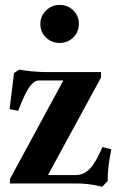

<svg xmlns="http://www.w3.org/2000/svg" viewBox="-20 -728 479 762"><path d="M216.8 -557.6Q184.6 -557.6 162.4 -579.3Q140.1 -601.1 140.1 -632.8Q140.1 -664.1 162.8 -686.3Q185.5 -708.5 216.8 -708.5Q249 -708.5 271 -686.8Q293 -665 293 -632.8Q293 -601.1 270.8 -579.3Q248.5 -557.6 216.8 -557.6ZM385.7 13.2Q335.4 0 281.7 0H19.5V-17.6L231.4 -408.7H133.8Q113.8 -408.7 93.8 -378.4Q74.7 -348.6 52.2 -288.1L18.1 -294.9L35.6 -438L55.7 -451.7Q112.8 -441.9 168.5 -441.9H380.9V-420.4L170.4 -33.2H279.8Q312 -33.2 335.9 -57.6Q359.9 -82 386.7 -144.5L421.9 -135.3Q407.2 -68.4 407.2 -9.3Z"/></svg>

Font: Elstob 10pt
Style: Bold
Weight: 700
Designer: Peter S. Baker
Version: Version 1.015